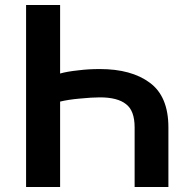

<svg xmlns="http://www.w3.org/2000/svg" viewBox="-20 -750 788 773"><path d="M522 -237Q522 -305 487 -331Q453 -358 382 -358Q350 -358 300 -353Q255 -349 222 -341V3H85V-730H222V-454Q249 -462 297 -467Q335 -472 382 -472Q509 -472 583 -417Q658 -362 658 -237V3H522Z"/></svg>

Font: Sinter Bold
Style: Regular
Weight: 700
Foundry: Adobe & rsms
Version: Version 1.000